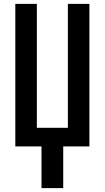

<svg xmlns="http://www.w3.org/2000/svg" viewBox="-20 -755 540 990"><path d="M194 215V0H59V-735H170V-96H330V-735H441V0H306V215Z"/></svg>

Font: Iosevka SS04
Style: Bold
Weight: 700
Monospace: yes
Designer: Belleve Invis
Foundry: Belleve Invis
Version: Version 19.0.0; ttfautohint (v1.8.4)